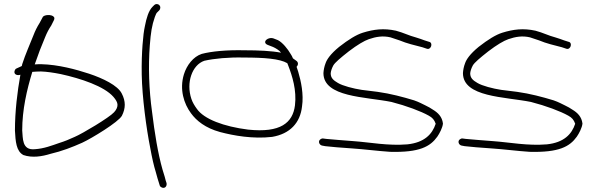

<svg xmlns="http://www.w3.org/2000/svg" viewBox="-20 -716 2933 951"><path d="M53 -367C45 -347 67 -340 81 -346C66 -262 54 -166 54 -69C57 -16 60 33 96 52C140 67 188 59 230 46C286 33 338 13 387 -9C433 -30 568 -112 584 -143C593 -161 598 -179 598 -197C598 -215 593 -234 583 -253C563 -293 490 -328 421 -351C357 -372 269 -396 185 -398C175 -398 164 -398 152 -397C168 -444 186 -491 204 -533C212 -553 222 -572 234 -590L248 -618C249 -623 251 -627 247 -632C237 -646 196 -644 191 -630L176 -602C164 -583 154 -563 146 -542C128 -496 106 -448 90 -398C89 -395 89 -388 86 -388L62 -377C57 -375 55 -372 53 -367ZM90 -70C90 -173 113 -271 140 -360C153 -361 167 -362 183 -362C212 -361 246 -356 281 -349C381 -327 496 -289 542 -236C554 -222 562 -209 562 -197C562 -185 557 -173 545 -160C522 -134 388 -54 350 -38C324 -26 300 -16 274 -8C236 5 199 20 153 23C87 30 94 -34 90 -70Z M682 -346C684 -235 705 -79 724 16C733 66 742 105 751 134C759 163 764 181 767 189L771 202C772 207 776 210 780 212C795 220 808 208 805 191L801 179C799 170 794 152 785 124C762 43 746 -57 733 -163C718 -270 714 -387 722 -491C727 -555 732 -589 747 -632C751 -644 755 -652 760 -656L769 -665C772 -668 774 -673 774 -678C774 -689 766 -696 756 -696C751 -696 747 -694 744 -691L735 -682C716 -663 705 -625 698 -588C693 -566 689 -535 686 -494C683 -453 681 -404 682 -346Z M891 -348C868 -273 891 -202 926 -155C953 -118 997 -82 1070 -62C1138 -44 1233 -27 1328 -38C1416 -53 1467 -107 1476 -189C1485 -249 1471 -314 1457 -361L1449 -385C1457 -393 1459 -406 1449 -414L1431 -427C1428 -435 1424 -442 1420 -448C1405 -474 1380 -505 1357 -517L1339 -524C1309 -538 1275 -507 1305 -494L1323 -487C1335 -483 1351 -475 1365 -463C1367 -461 1369 -458 1372 -455C1325 -464 1262 -467 1190 -467C1104 -469 1028 -462 979 -449C937 -435 905 -393 891 -348ZM928 -226C901 -306 931 -394 992 -415C1040 -426 1114 -433 1188 -431C1289 -431 1366 -425 1403 -403L1407 -393C1428 -339 1450 -269 1441 -194C1430 -108 1370 -57 1209 -74C1089 -89 990 -126 955 -177C944 -192 934 -208 928 -226Z M1567 -26C1554 -17 1561 2 1575 5L1591 8C1619 11 1670 16 1722 19C1783 23 1851 32 1912 36C2058 40 2111 10 2146 -39C2157 -55 2172 -83 2174 -104C2170 -138 2149 -158 2124 -173C2114 -180 2102 -187 2087 -194C2072 -201 2057 -210 2031 -219C1975 -236 1915 -252 1851 -261L1771 -271C1731 -277 1677 -291 1654 -305C1632 -318 1618 -329 1618 -353C1619 -364 1623 -377 1631 -392C1639 -406 1666 -429 1708 -462C1750 -494 1784 -514 1807 -522C1842 -534 1876 -540 1914 -531L1959 -516C1994 -501 2037 -491 2072 -482L2093 -475C2115 -466 2127 -505 2105 -509L2083 -516C2070 -521 2058 -525 2042 -530C2004 -540 1979 -554 1941 -564C1881 -577 1832 -571 1777 -554C1745 -544 1706 -520 1660 -484C1616 -448 1599 -421 1593 -404C1586 -386 1583 -369 1582 -354C1582 -234 1790 -237 1919 -211C1993 -192 2065 -165 2104 -143C2122 -133 2131 -123 2138 -103C2121 -51 2082 -10 1998 -1C1902 7 1814 -11 1730 -17C1679 -20 1626 -26 1596 -28L1581 -30C1576 -31 1571 -29 1567 -26Z M2258 -26C2245 -17 2252 2 2266 5L2282 8C2310 11 2361 16 2413 19C2474 23 2542 32 2603 36C2749 40 2802 10 2837 -39C2848 -55 2863 -83 2865 -104C2861 -138 2840 -158 2815 -173C2805 -180 2793 -187 2778 -194C2763 -201 2748 -210 2722 -219C2666 -236 2606 -252 2542 -261L2462 -271C2422 -277 2368 -291 2345 -305C2323 -318 2309 -329 2309 -353C2310 -364 2314 -377 2322 -392C2330 -406 2357 -429 2399 -462C2441 -494 2475 -514 2498 -522C2533 -534 2567 -540 2605 -531L2650 -516C2685 -501 2728 -491 2763 -482L2784 -475C2806 -466 2818 -505 2796 -509L2774 -516C2761 -521 2749 -525 2733 -530C2695 -540 2670 -554 2632 -564C2572 -577 2523 -571 2468 -554C2436 -544 2397 -520 2351 -484C2307 -448 2290 -421 2284 -404C2277 -386 2274 -369 2273 -354C2273 -234 2481 -237 2610 -211C2684 -192 2756 -165 2795 -143C2813 -133 2822 -123 2829 -103C2812 -51 2773 -10 2689 -1C2593 7 2505 -11 2421 -17C2370 -20 2317 -26 2287 -28L2272 -30C2267 -31 2262 -29 2258 -26Z"/></svg>

Font: Stray Cat
Style: SuExt
Weight: 400
Version: Version 1.0